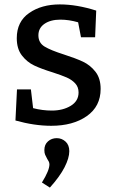

<svg xmlns="http://www.w3.org/2000/svg" viewBox="-20 -560 519 870"><path d="M270 -313Q323 -296 356 -280.5Q389 -265 412.5 -235Q436 -205 436 -157Q436 -78 373.5 -34Q311 10 212 10Q136 10 50 -14L57 -155H120L130 -70Q172 -59 215 -59Q265 -59 300.5 -80.5Q336 -102 336 -141Q336 -166 320.5 -182.5Q305 -199 282 -209Q259 -219 219 -232Q167 -248 134.5 -263.5Q102 -279 79 -309Q56 -339 56 -387Q56 -462 112 -501Q168 -540 251 -540Q328 -540 416 -512L411 -391H347L334 -459Q292 -471 254 -471Q209 -471 181.5 -452Q154 -433 154 -400Q154 -366 182 -349Q210 -332 270 -313ZM170 267Q204 212 204 185Q204 178 201 172Q198 166 194 160Q188 149 184.5 141Q181 133 181 120Q181 95 197.5 80.5Q214 66 237 66Q260 66 277 81.5Q294 97 294 125Q294 156 272.5 198Q251 240 206 290Z"/></svg>

Font: Bitter Pro Medium
Style: Regular
Weight: 500
Designer: Sol Matas, and Bitter project Authors
Foundry: Sol Matas
Version: Version 1.010